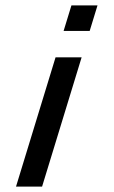

<svg xmlns="http://www.w3.org/2000/svg" viewBox="-20 -687 418 707"><path d="M39 0H135L280.6 -476H184.6ZM214.2 -573H310.2L339 -667H243Z"/></svg>

Font: Din Kursivschrift
Style: Eng
Weight: 400
Version: Version 1.089